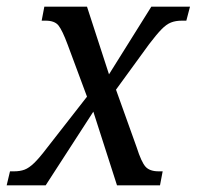

<svg xmlns="http://www.w3.org/2000/svg" viewBox="-38 -556 590 576"><path d="M-18 0 -8 -42H4Q22 -42 35.5 -47Q49 -52 64.5 -67Q80 -82 102 -111L223 -266L165 -422Q149 -465 137.5 -479.5Q126 -494 99 -494H87L95 -536H223L289 -333L416 -536H532L521 -494H507Q489 -494 475 -488.5Q461 -483 446 -467.5Q431 -452 409 -423L310 -287L372 -114Q386 -70 398.5 -56Q411 -42 438 -42H450L442 0H313L242 -221L99 0Z"/></svg>

Font: Noto Serif SemiCondensed
Style: Italic
Weight: 400
Width: 4
Italic angle: -12°
Designer: Monotype Design Team
Foundry: Monotype Imaging Inc.
Version: Version 2.013